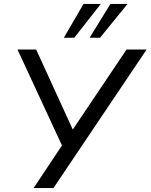

<svg xmlns="http://www.w3.org/2000/svg" viewBox="-20 -957 766 977"><path d="M151 0 304 -230 305 -196 69 -705H164L358 -281H339L624 -705H726L252 0ZM305 -765 405 -937H493L358 -765ZM436 -765 542 -937H629L489 -765Z"/></svg>

Font: Nunito Sans 12pt Medium
Style: Italic
Weight: 500
Italic angle: -9°
Designer: Vernon Adams
Foundry: Vernon Adams
Version: Version 3.101;gftools[0.9.27]